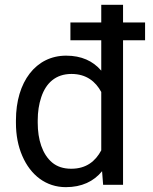

<svg xmlns="http://www.w3.org/2000/svg" viewBox="-20 -770 638 800"><path d="M46.4 -258.3C46.4 -207 55.2 -161.1 72.8 -120.6C107.4 -40 171.9 9.8 254.4 9.8C320.8 9.8 370.6 -14.2 405.3 -56.6L409.7 0H492.7V-602.1H584.5V-676.3H492.7V-750H401.9V-676.3H273.4V-602.1H401.9V-475.6C367.2 -516.1 319.3 -538.1 255.4 -538.1C129.9 -538.1 46.4 -429.7 46.4 -268.6ZM137.2 -268.6C137.2 -303.7 142.1 -335.9 151.9 -365.2C171.4 -423.8 211.9 -461.9 277.8 -461.9C339.8 -461.9 378.4 -430.2 401.9 -386.7V-143.6C377.9 -98.6 339.8 -66.9 276.9 -66.9C244.1 -66.9 217.8 -75.7 197.3 -92.8C156.2 -127.4 137.2 -188.5 137.2 -258.3Z"/></svg>

Font: Vazirmatn
Style: Regular
Weight: 400
Designer: Saber Rastikerdar
Foundry: Saber Rastikerdar
Version: Version 33.003